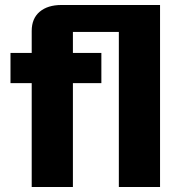

<svg xmlns="http://www.w3.org/2000/svg" viewBox="-20 -749 707 769"><path d="M107 0V-416H22V-537H107V-625Q107 -675 139 -702Q171 -729 226 -729H621V0H456V-621H272V-537H386V-416H272V0Z"/></svg>

Font: Hubot Sans
Style: Bold
Weight: 700
Designer: Deni Anggara
Foundry: GitHub, Inc., Subsidiary of Microsoft Corporation
Version: Version 2.000